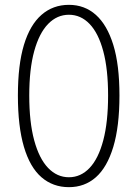

<svg xmlns="http://www.w3.org/2000/svg" viewBox="-20 -761 568 794"><path d="M265 13Q199 13 151.5 -28Q104 -69 79 -153.5Q54 -238 54 -366Q54 -493 79 -575.5Q104 -658 151.5 -699.5Q199 -741 265 -741Q330 -741 376.5 -699.5Q423 -658 448.5 -575.5Q474 -493 474 -366Q474 -238 448.5 -153.5Q423 -69 376.5 -28Q330 13 265 13ZM265 -28Q314 -28 350.5 -66.5Q387 -105 407 -180.5Q427 -256 427 -366Q427 -475 407 -549.5Q387 -624 350.5 -662Q314 -700 265 -700Q216 -700 179 -662Q142 -624 121.5 -549.5Q101 -475 101 -366Q101 -256 121.5 -180.5Q142 -105 179 -66.5Q216 -28 265 -28Z"/></svg>

Font: Noto Sans KR Thin ExtraLight
Style: Regular
Weight: 250
Version: Version 2.004-H2;hotconv 1.0.118;makeotfexe 2.5.65603